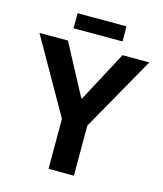

<svg xmlns="http://www.w3.org/2000/svg" viewBox="-123 -932 868 1023"><g transform="rotate(15 311.5 -420.5)"><path d="M177 -758V-841H447V-758ZM242 0V-276L8 -687H165L313 -409H318L466 -687H614L382 -276V0Z"/></g></svg>

Font: Archivo SemiCondensed
Style: Bold
Weight: 680
Width: 4
Designer: Hector Gatti
Foundry: Omnibus-Type
Version: Version 2.001; ttfautohint (v1.8.3)